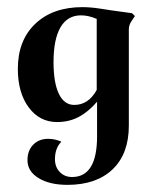

<svg xmlns="http://www.w3.org/2000/svg" viewBox="-20 -352 437 538"><path d="M182 144Q252 144 252 30V-67Q227 -38 200 -24Q173 -10 140 -10Q91 -10 60.5 -51Q30 -92 30 -159Q30 -239 79 -285.5Q128 -332 211 -332Q233 -332 259.5 -328Q286 -324 292 -323Q334 -317 350 -315L358 -307L350 -295Q341 -283 341 -270V0Q341 79 295.5 122.5Q250 166 169 166Q119 166 88 147Q57 128 57 97Q57 70 73 53.5Q89 37 115 37Q134 37 152 45Q134 63 134 94Q134 116 147.5 130Q161 144 182 144ZM251 -100V-299Q228 -309 207 -309Q169 -309 149.5 -275.5Q130 -242 130 -178Q130 -120 145 -89Q160 -58 188 -58Q228 -58 251 -100Z"/></svg>

Font: Katibeh
Style: Regular
Weight: 400
Designer: Arabic design by Kourosh Beigpour, Latin design by Eduardo Tunni, engineering by Lasse Fister
Version: Version 1.000